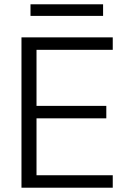

<svg xmlns="http://www.w3.org/2000/svg" viewBox="-20 -874 605 894"><path d="M80 0V-700H505V-642H150V-381H475V-323H150V-58H505V0ZM122 -800V-854H460V-800Z"/></svg>

Font: DM Sans 12pt Light
Style: Regular
Weight: 300
Version: Version 4.004;gftools[0.9.30]